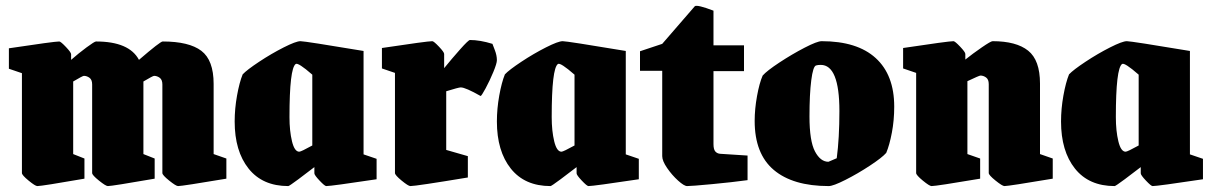

<svg xmlns="http://www.w3.org/2000/svg" viewBox="-20 -615 4088 648"><path d="M54 -31V-368L10 -383V-452Q163 -475 180 -475Q185 -475 202.5 -456.5Q220 -438 220 -432V-413Q245 -435 272 -455Q299 -475 304 -475Q416 -475 449 -413Q521 -475 529 -475Q618 -475 659.5 -443.5Q701 -412 701 -332V-95L744 -80V-12Q595 13 581 13Q574 13 551 -5.5Q528 -24 528 -31V-330Q528 -346 519 -352.5Q510 -359 500 -359Q496 -359 464 -340V-95L502 -80V-12Q358 13 344 13Q337 13 314 -5.5Q291 -24 291 -31V-330Q291 -346 282 -352.5Q273 -359 263 -359Q259 -359 227 -340V-95L265 -80V-12Q121 13 106 13Q99 13 76.5 -5.5Q54 -24 54 -31Z M772 -205Q772 -248 780 -292.5Q788 -337 799 -364Q813 -379 854.5 -406.5Q896 -434 937.5 -455Q979 -476 994 -476Q1009 -476 1207 -443V-94L1251 -79V-10Q1098 13 1081 13Q1076 13 1058.5 -5.5Q1041 -24 1041 -30V-51Q1018 -33 987 -10Q956 13 953 13Q866 13 819 -46Q772 -105 772 -205ZM1034 -124V-363Q986 -405 978 -399Q957 -384 957 -220Q957 -173 965.5 -138Q974 -103 990 -103Q996 -103 1034 -124Z M1313 -31V-369L1269 -384V-453Q1422 -476 1439 -476Q1444 -476 1461.5 -457.5Q1479 -439 1479 -433V-385Q1505 -417 1533 -448.5Q1561 -480 1566 -480Q1600 -480 1642 -467Q1643 -464 1650 -446Q1657 -428 1657 -412Q1657 -401 1645 -372Q1633 -343 1619 -317Q1605 -291 1602 -291Q1551 -320 1535 -320Q1528 -320 1486 -307V-109L1559 -88V-16Q1384 13 1365 13Q1358 13 1335.5 -5.5Q1313 -24 1313 -31Z M1657 -205Q1657 -248 1665 -292.5Q1673 -337 1684 -364Q1698 -379 1739.5 -406.5Q1781 -434 1822.5 -455Q1864 -476 1879 -476Q1894 -476 2092 -443V-94L2136 -79V-10Q1983 13 1966 13Q1961 13 1943.5 -5.5Q1926 -24 1926 -30V-51Q1903 -33 1872 -10Q1841 13 1838 13Q1751 13 1704 -46Q1657 -105 1657 -205ZM1919 -124V-363Q1871 -405 1863 -399Q1842 -384 1842 -220Q1842 -173 1850.5 -138Q1859 -103 1875 -103Q1881 -103 1919 -124Z M2215 -88V-376H2140V-442L2215 -467L2325 -594Q2333 -600 2388 -579V-462H2491V-375H2388V-129Q2388 -111 2394 -104Q2400 -97 2410 -96L2503 -90V-7Q2452 0 2383 6.5Q2314 13 2299 13Q2289 13 2268.5 -5.5Q2248 -24 2231.5 -48Q2215 -72 2215 -88Z M2527 -207Q2527 -247 2535 -291Q2543 -335 2554 -360Q2568 -376 2610.5 -404Q2653 -432 2695.5 -454Q2738 -476 2753 -476Q2873 -476 2935.5 -419Q2998 -362 2998 -255Q2998 -209 2990 -167Q2982 -125 2971 -99Q2957 -83 2916 -56Q2875 -29 2833.5 -8Q2792 13 2777 13Q2656 13 2591.5 -41.5Q2527 -96 2527 -207ZM2804 -81Q2813 -149 2813 -240Q2813 -396 2750 -396Q2740 -396 2734 -394Q2724 -391 2718 -344Q2712 -297 2712 -222Q2712 -139 2730.5 -104Q2749 -69 2776 -69Z M3072 -31V-369L3028 -384V-453Q3181 -476 3198 -476Q3203 -476 3220.5 -457.5Q3238 -439 3238 -433V-414Q3263 -434 3293.5 -455Q3324 -476 3330 -476Q3410 -476 3450 -444Q3490 -412 3490 -333V-95L3533 -80V-12Q3384 13 3370 13Q3363 13 3340 -5.5Q3317 -24 3317 -31V-331Q3317 -347 3308 -353.5Q3299 -360 3289 -360Q3285 -360 3245 -341V-95L3288 -80V-12Q3140 13 3124 13Q3117 13 3094.5 -5.5Q3072 -24 3072 -31Z M3561 -205Q3561 -248 3569 -292.5Q3577 -337 3588 -364Q3602 -379 3643.5 -406.5Q3685 -434 3726.5 -455Q3768 -476 3783 -476Q3798 -476 3996 -443V-94L4040 -79V-10Q3887 13 3870 13Q3865 13 3847.5 -5.5Q3830 -24 3830 -30V-51Q3807 -33 3776 -10Q3745 13 3742 13Q3655 13 3608 -46Q3561 -105 3561 -205ZM3823 -124V-363Q3775 -405 3767 -399Q3746 -384 3746 -220Q3746 -173 3754.5 -138Q3763 -103 3779 -103Q3785 -103 3823 -124Z"/></svg>

Font: Grenze Black
Style: Regular
Weight: 900
Designer: Renata Polastri
Foundry: Omnibus-Type
Version: Version 1.002; ttfautohint (v1.8)